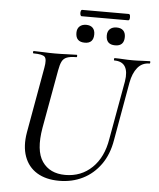

<svg xmlns="http://www.w3.org/2000/svg" viewBox="-58 -902 797 964"><g transform="rotate(5 340.5 -419.5)"><path d="M562 -513Q570 -562 554.5 -587.5Q539 -613 500 -613Q497 -613 497.5 -619Q498 -625 500 -625Q522 -625 544 -623.5Q566 -622 592 -622Q616 -622 638 -623.5Q660 -625 677 -625Q681 -625 680.5 -619Q680 -613 677 -613Q640 -613 617 -585Q594 -557 585 -508L533 -215Q521 -142 484.5 -91Q448 -40 394.5 -13.5Q341 13 276 13Q209 13 164 -14.5Q119 -42 100.5 -93.5Q82 -145 94 -215L153 -546Q161 -589 149.5 -601Q138 -613 93 -613Q89 -613 89.5 -619Q90 -625 92 -625Q115 -625 143 -623.5Q171 -622 200 -622Q233 -622 261 -623.5Q289 -625 309 -625Q312 -625 312 -619Q312 -613 309 -613Q278 -613 261 -606.5Q244 -600 236 -584Q228 -568 223 -539L170 -245Q150 -129 188 -74Q226 -19 304 -19Q384 -19 439 -72Q494 -125 509 -218ZM497 -689Q451 -689 451 -735Q451 -756 463.5 -767.5Q476 -779 497 -779Q519 -779 530.5 -767.5Q542 -756 542 -735Q542 -689 497 -689ZM344 -689Q298 -689 298 -735Q298 -756 310.5 -767.5Q323 -779 344 -779Q365 -779 376.5 -767.5Q388 -756 388 -735Q388 -689 344 -689ZM317 -820Q312 -820 310 -828Q308 -836 310 -844Q312 -852 317 -852H551Q557 -852 558.5 -844Q560 -836 558.5 -828Q557 -820 551 -820Z"/></g></svg>

Font: Cormorant Medium
Style: Italic
Weight: 500
Italic angle: -10°
Designer: Christian Thalmann (Catharsis Fonts)
Foundry: Catharsis Fonts
Version: Version 4.000